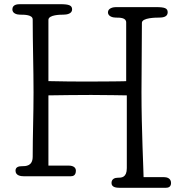

<svg xmlns="http://www.w3.org/2000/svg" viewBox="-20 -841 847 916"><path d="M657 -732C657 -757 726 -757 738 -757C754 -757 780 -759 780 -782C780 -802 766 -807 724 -807H532C520 -807 495 -802 495 -782C495 -763 518 -757 532 -757C552 -757 582 -757 582 -734V-454C585 -453 473 -452 415 -452C347 -452 279 -452 211 -454V-746C211 -771 270 -771 282 -771C298 -771 324 -775 324 -796C324 -815 310 -821 268 -821H76C64 -821 39 -820 39 -796C39 -776 62 -771 76 -771C96 -771 136 -771 136 -748C136 -639 140 -510 140 -401C140 -292 136 -196 136 -94C136 -48 103 -48 83 -48C71 -48 54 -45 54 -27C54 -4 77 0 95 0H317C330 0 342 -5 342 -27C342 -40 332 -51 307 -51H211V-386C279 -387 347 -388 415 -388C473 -388 585 -386 585 -386V-39C585 7 559 7 541 7C529 7 512 12 512 32C512 53 535 55 553 55H771C784 55 796 50 796 32C796 9 776 4 761 4H665C665 -24 655 -221 655 -401C655 -473 657 -681 657 -732Z"/></svg>

Font: Life Savers
Style: Bold
Weight: 700
Designer: Pablo Impallari, Rodrigo Fuenzalida, Brenda Gallo
Foundry: Pablo Impallari, Rodrigo Fuenzalida, Brenda Gallo
Version: Version 3.000